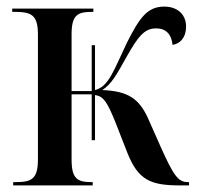

<svg xmlns="http://www.w3.org/2000/svg" viewBox="-20 -562 598 582"><path d="M20 0H261V-10H258C214 -10 197 -20 197 -79V-276H258V-137H268V-274C294 -270 305 -253 330 -191L366 -99C399 -15 438 0 526 0H553V-10H549C520 -10 506 -30 467 -117L428 -205C401 -263 368 -286 290 -289C319 -308 333 -335 365 -392C398 -450 417 -476 453 -476C483 -476 500 -458 503 -426C525 -429 544 -447 544 -482C544 -516 520 -542 478 -542C427 -542 403 -509 364 -431C326 -352 310 -299 268 -289V-425H258V-286H197V-458C197 -517 215 -526 260 -526H263V-536H17V-526H25C76 -526 95 -516 95 -457V-80C95 -20 77 -10 28 -10H20Z"/></svg>

Font: Noto Serif Display Condensed Medium
Style: Regular
Weight: 500
Width: 3
Designer: Monotype Design Team
Foundry: Monotype Imaging Inc.
Version: Version 2.009